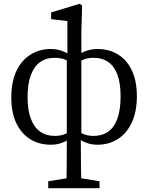

<svg xmlns="http://www.w3.org/2000/svg" viewBox="-20 -743 775 1003"><path d="M232 240V204L355 184H379L500 204V240ZM326 240Q328 187 328.5 128.5Q329 70 329 -15V-21V-445L332 -458V-633L247 -643V-678L395 -723L409 -715L405 -573V-434V-429V-34L402 -19Q402 64 403 125.5Q404 187 405 240ZM245 13Q185 13 138.5 -15.5Q92 -44 65.5 -99Q39 -154 39 -234Q39 -315 65.5 -371.5Q92 -428 139 -457.5Q186 -487 245 -487Q274 -487 298 -479Q322 -471 340 -460Q358 -449 367 -438L369 -404L367 -402Q348 -419 323.5 -430Q299 -441 266 -441Q221 -441 189.5 -418.5Q158 -396 141 -350.5Q124 -305 124 -235Q124 -168 141 -123Q158 -78 189.5 -55.5Q221 -33 266 -33Q299 -33 323.5 -44.5Q348 -56 367 -72L369 -36H367Q358 -26 340 -14.5Q322 -3 298 5Q274 13 245 13ZM489 13Q461 13 437 5Q413 -3 395 -14.5Q377 -26 368 -36H366L368 -72Q388 -56 412 -44.5Q436 -33 469 -33Q514 -33 545.5 -55.5Q577 -78 593.5 -124Q610 -170 610 -240Q610 -308 593.5 -352.5Q577 -397 545.5 -419Q514 -441 469 -441Q436 -441 412 -430Q388 -419 368 -402L366 -404L368 -438Q378 -449 395.5 -460.5Q413 -472 437.5 -479.5Q462 -487 489 -487Q549 -487 595.5 -459Q642 -431 668.5 -376Q695 -321 695 -240Q695 -160 668.5 -103Q642 -46 595.5 -16.5Q549 13 489 13Z"/></svg>

Font: Source Serif 4 Variable
Style: Regular
Weight: 400
Designer: Frank Grießhammer
Foundry: Adobe
Version: Version 4.005;hotconv 1.1.0;makeotfexe 2.6.0